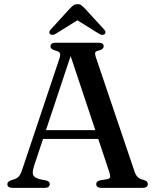

<svg xmlns="http://www.w3.org/2000/svg" viewBox="-20 -906 752 926"><path d="M172.5 -278.5H470.5L474 -236H168ZM220 -18Q220 -10 214.2 -5Q208.5 0 195.5 0H40.5Q27.5 0 21.5 -4.8Q15.5 -9.5 15.5 -17.5Q15.5 -24 19.2 -28Q23 -32 33.5 -36.5L53 -43Q67 -49 74.5 -59.8Q82 -70.5 90.5 -98L266.5 -623.5Q272.5 -641.5 269 -649.5Q265.5 -657.5 248 -662Q234.5 -665.5 229 -670.5Q223.5 -675.5 223.5 -682.5Q223.5 -691 229.8 -695.5Q236 -700 248.5 -700H455Q468 -700 474 -695.5Q480 -691 480 -683Q480 -675.5 474.8 -670.5Q469.5 -665.5 456.5 -662.5Q442 -659 439.5 -653Q437 -647 441.5 -632.5L627 -84Q633.5 -63 643 -53Q652.5 -43 670 -39Q684 -35 688.5 -30.2Q693 -25.5 693 -18Q693 -10 686.8 -5Q680.5 0 667.5 0H469Q456.5 0 450.2 -5Q444 -10 444 -18Q444 -25 448.5 -29.5Q453 -34 463.5 -36.5L498.5 -42Q511 -45 511.5 -53.2Q512 -61.5 506 -79.5L314.5 -654L329 -661L143.5 -103.5Q138 -85 138 -73.5Q138 -62 145.2 -54.8Q152.5 -47.5 168 -42.5L201 -36Q211 -33.5 215.5 -29.2Q220 -25 220 -18ZM373 -820.5H333.5L457 -743.5Q474 -733 484 -741Q488.5 -744 488.8 -750.2Q489 -756.5 482.5 -763.5L389.5 -865Q380 -875 372.5 -880.5Q365 -886 353.5 -886Q342.5 -886 334.5 -880.5Q326.5 -875 317 -865L224.5 -763.5Q217.5 -756.5 218 -750.2Q218.5 -744 222.5 -741Q232.5 -733 249.5 -743.5Z"/></svg>

Font: Fraunces Wonky
Style: Regular
Weight: 400
Version: Version 1.000;[b76b70a41]